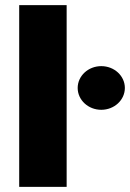

<svg xmlns="http://www.w3.org/2000/svg" viewBox="-20 -727 506 747"><path d="M239.3 -707H54.7V0H239.3ZM374 -299.8C424.8 -299.8 465.8 -337.9 465.8 -384.8C465.8 -431.6 424.8 -469.7 374 -469.7C323.2 -469.7 282.2 -431.6 282.2 -384.8C282.2 -337.9 323.2 -299.8 374 -299.8Z"/></svg>

Font: Pretendard Black
Style: Regular
Weight: 900
Designer: Base glyphs from Inter by Rasmus Andersson; Hangeul glyphs from Noto Sans CJK(Source Han Sans) by Jang Soo-young and Kan
Foundry: Kil Hyung-jin
Version: Version 1.309;Glyphs 3.2 (3225)